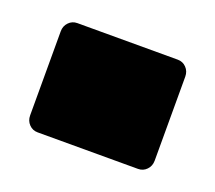

<svg xmlns="http://www.w3.org/2000/svg" viewBox="-52 -414 368 329"><g transform="rotate(20 132.5 -249.5)"><path d="M19 -172.9V-326.2Q19 -335.9 25.4 -342.5Q31.7 -349.1 41 -349.1H224.1Q233.4 -349.1 239.7 -342.5Q246.1 -335.9 246.1 -326.2V-172.9Q246.1 -163.1 239.7 -156.5Q233.4 -149.9 224.1 -149.9H41Q31.7 -149.9 25.4 -156.5Q19 -163.1 19 -172.9Z"/></g></svg>

Font: Don José
Style: Regular
Weight: 900
Designer: Cristian Tournier
Version: Version 1.000